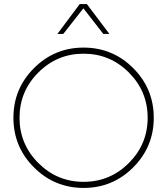

<svg xmlns="http://www.w3.org/2000/svg" viewBox="-20 -909 822 944"><path d="M147 -86Q46 -187 46 -330Q46 -473 147 -574Q248 -675 391 -675Q534 -675 635 -574Q736 -473 736 -330Q736 -187 635 -86Q534 15 391 15Q248 15 147 -86ZM168.5 -552.5Q76 -460 76 -330Q76 -200 168.5 -107.5Q261 -15 391 -15Q521 -15 613.5 -107.5Q706 -200 706 -330Q706 -460 613.5 -552.5Q521 -645 391 -645Q261 -645 168.5 -552.5ZM262 -742 372 -889H407L518 -742H488L390 -868L291 -742Z"/></svg>

Font: Human Sans ExtraLight
Style: Regular
Weight: 200
Designer: Tim Radville
Foundry: Continuum
Version: Version 1.000;FEAKit 1.0